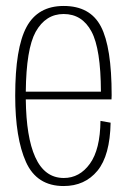

<svg xmlns="http://www.w3.org/2000/svg" viewBox="-20 -620 441 644"><path d="M193.5 4Q103.5 4 67.2 -76.5Q31 -157 31 -299Q31 -459 69 -529.5Q107 -600 193.5 -600Q282.5 -600 318.5 -531Q354.5 -462 354.5 -301Q354.5 -293.5 354 -286.5H66.5Q68 -160 98 -93.5Q129.5 -23 194 -23Q247 -23 281.5 -70.8Q316 -118.5 317 -214.5L351 -208.5Q349 -98.5 306.8 -47.2Q264.5 4 193.5 4ZM66.5 -312.5H318.5Q318 -456 287 -514Q255.5 -573 193.5 -573Q133 -573 99.5 -513Q68 -455.5 66.5 -312.5Z"/></svg>

Font: Anybody ExtraLight
Style: Regular
Weight: 200
Designer: Tyler Finck
Foundry: Etcetera Type Company
Version: Version 1.010; ttfautohint (v1.8.3) -l 8 -r 50 -G 200 -x 14 